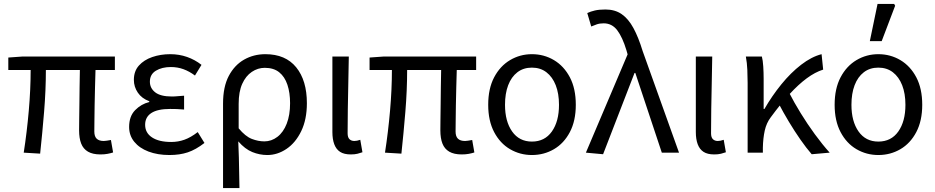

<svg xmlns="http://www.w3.org/2000/svg" viewBox="-20 -772 4730 971"><path d="M488 9Q449 9 425 -5Q401 -19 390.5 -46Q380 -73 380 -113Q380 -132 380.5 -166.5Q381 -201 381.5 -244.5Q382 -288 382.5 -333Q383 -378 384 -418H212Q212 -316 203 -206.5Q194 -97 183 5L100 0Q116 -103 125.5 -211.5Q135 -320 135 -418H22V-481L92 -486H561V-418H463Q462 -377 460.5 -330Q459 -283 458.5 -238.5Q458 -194 457.5 -159Q457 -124 457 -107Q457 -82 469 -70.5Q481 -59 505 -59Q511 -59 520 -60.5Q529 -62 541 -64L552 -1Q540 3 524 6Q508 9 488 9Z M837 12Q777 12 731 -5.5Q685 -23 659 -55Q633 -87 633 -130Q633 -184 663.5 -215Q694 -246 735 -256V-260Q697 -274 677 -303.5Q657 -333 657 -368Q657 -412 682.5 -440.5Q708 -469 750 -483.5Q792 -498 841 -498Q886 -498 926 -484Q966 -470 999 -444L966 -390Q938 -411 908 -422Q878 -433 844 -433Q799 -433 768.5 -414.5Q738 -396 738 -359Q738 -326 765 -305Q792 -284 849 -284Q864 -284 878 -285.5Q892 -287 911 -288V-218Q891 -220 874 -220.5Q857 -221 840 -221Q777 -221 745.5 -200.5Q714 -180 714 -141Q714 -100 749 -77Q784 -54 846 -54Q881 -54 913 -65.5Q945 -77 980 -104L1014 -49Q970 -15 929.5 -1.5Q889 12 837 12Z M1108 179V-248Q1108 -333 1137 -388Q1166 -443 1214.5 -470.5Q1263 -498 1322 -498Q1424 -498 1478 -431.5Q1532 -365 1532 -250Q1532 -168 1503.5 -109Q1475 -50 1429 -19Q1383 12 1332 12Q1293 12 1256 -3Q1219 -18 1185 -57Q1187 -13 1188 24.5Q1189 62 1189.5 99Q1190 136 1191 179ZM1317 -57Q1353 -57 1383 -80Q1413 -103 1430 -146.5Q1447 -190 1447 -250Q1447 -303 1433.5 -343.5Q1420 -384 1392 -406.5Q1364 -429 1319 -429Q1284 -429 1253.5 -408.5Q1223 -388 1205 -348Q1187 -308 1187 -247V-123Q1221 -82 1253.5 -69.5Q1286 -57 1317 -57Z M1754 9Q1720 9 1700 -4Q1680 -17 1670.5 -42.5Q1661 -68 1661 -104V-486H1744Q1743 -420 1741.5 -352.5Q1740 -285 1739 -220.5Q1738 -156 1738 -98Q1738 -77 1747.5 -68Q1757 -59 1772 -59Q1779 -59 1786 -60.5Q1793 -62 1802 -65L1813 -2Q1802 2 1788 5.5Q1774 9 1754 9Z M2315 9Q2276 9 2252 -5Q2228 -19 2217.5 -46Q2207 -73 2207 -113Q2207 -132 2207.5 -166.5Q2208 -201 2208.5 -244.5Q2209 -288 2209.5 -333Q2210 -378 2211 -418H2039Q2039 -316 2030 -206.5Q2021 -97 2010 5L1927 0Q1943 -103 1952.5 -211.5Q1962 -320 1962 -418H1849V-481L1919 -486H2388V-418H2290Q2289 -377 2287.5 -330Q2286 -283 2285.5 -238.5Q2285 -194 2284.5 -159Q2284 -124 2284 -107Q2284 -82 2296 -70.5Q2308 -59 2332 -59Q2338 -59 2347 -60.5Q2356 -62 2368 -64L2379 -1Q2367 3 2351 6Q2335 9 2315 9Z M2670 12Q2610 12 2559.5 -17.5Q2509 -47 2479 -104Q2449 -161 2449 -242Q2449 -324 2479 -381Q2509 -438 2559.5 -468Q2610 -498 2670 -498Q2731 -498 2781.5 -468Q2832 -438 2862 -381Q2892 -324 2892 -242Q2892 -161 2862 -104Q2832 -47 2781.5 -17.5Q2731 12 2670 12ZM2670 -56Q2735 -56 2771 -107Q2807 -158 2807 -242Q2807 -299 2790.5 -341Q2774 -383 2743.5 -406.5Q2713 -430 2670 -430Q2627 -430 2596.5 -406.5Q2566 -383 2550 -341Q2534 -299 2534 -242Q2534 -158 2570 -107Q2606 -56 2670 -56Z M3030 8 2943 0 3154 -497 3148 -518Q3128 -584 3101.5 -619Q3075 -654 3033 -654Q3013 -654 2998.5 -649Q2984 -644 2970 -638L2950 -706Q2967 -714 2988.5 -719Q3010 -724 3042 -724Q3090 -724 3124 -700.5Q3158 -677 3183.5 -630Q3209 -583 3230 -514L3414 0H3327L3193 -403H3189Z M3592 9Q3558 9 3538 -4Q3518 -17 3508.5 -42.5Q3499 -68 3499 -104V-486H3582Q3581 -420 3579.5 -352.5Q3578 -285 3577 -220.5Q3576 -156 3576 -98Q3576 -77 3585.5 -68Q3595 -59 3610 -59Q3617 -59 3624 -60.5Q3631 -62 3640 -65L3651 -2Q3640 2 3626 5.5Q3612 9 3592 9Z M3761 0V-353Q3761 -382 3759.5 -418Q3758 -454 3752 -486H3833Q3838 -467 3840 -436Q3842 -405 3842 -373V-221H3846Q3884 -287 3931.5 -345.5Q3979 -404 4031.5 -444.5Q4084 -485 4135 -498L4143 -420Q4102 -407 4060 -376Q4018 -345 3973 -296Q3928 -247 3878 -179Q3856 -150 3847.5 -111.5Q3839 -73 3838 -25V0ZM4085 8Q4058 -23 4028 -66Q3998 -109 3969.5 -156.5Q3941 -204 3917 -250L3971 -303Q3996 -254 4029.5 -199.5Q4063 -145 4101 -93Q4139 -41 4176 0Z M4422 12Q4362 12 4311.5 -17.5Q4261 -47 4231 -104Q4201 -161 4201 -242Q4201 -324 4231 -381Q4261 -438 4311.5 -468Q4362 -498 4422 -498Q4483 -498 4533.5 -468Q4584 -438 4614 -381Q4644 -324 4644 -242Q4644 -161 4614 -104Q4584 -47 4533.5 -17.5Q4483 12 4422 12ZM4422 -56Q4487 -56 4523 -107Q4559 -158 4559 -242Q4559 -299 4542.5 -341Q4526 -383 4495.5 -406.5Q4465 -430 4422 -430Q4379 -430 4348.5 -406.5Q4318 -383 4302 -341Q4286 -299 4286 -242Q4286 -158 4322 -107Q4358 -56 4422 -56ZM4379 -564 4418 -752H4502L4507 -743L4439 -564Z"/></svg>

Font: Source Sans 3
Style: Regular
Weight: 400
Designer: Paul D. Hunt
Foundry: Adobe
Version: Version 3.046;hotconv 1.0.118;makeotfexe 2.5.65603